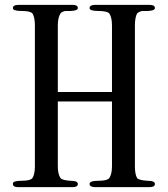

<svg xmlns="http://www.w3.org/2000/svg" viewBox="-20 -768 687 787"><path d="M585 -27Q615 -27 615 -14Q615 -1 593 -1H369Q348 -1 347 -14Q347 -27 383 -27Q419 -27 428 -38Q439 -55 439 -86V-352H217V-86Q217 -55 228 -38Q235 -29 269 -27Q299 -27 299 -14Q299 -1 278 -1H53Q33 -1 33 -14Q32 -21 41 -24Q50 -27 68 -27Q104 -27 113 -38Q123 -54 123 -86V-664Q123 -697 113 -713Q104 -723 69 -723Q32 -723 33 -735Q33 -748 56 -748H278Q299 -748 299 -735Q299 -724 269 -723H248Q233 -720 228 -713Q217 -696 217 -664V-391H439V-664Q439 -696 428 -713Q419 -723 383 -723Q347 -723 347 -735Q348 -748 369 -748H593Q615 -748 615 -735Q615 -724 585 -723H563Q549 -720 542 -713Q533 -696 533 -664V-86Q533 -54 542 -38Q550 -29 585 -27Z"/></svg>

Font: GFS Gazis
Style: Regular
Weight: 400
Designer: George Matthiopoulos
Foundry: George Matthiopoulos
Version: Version 1.0